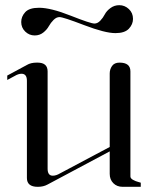

<svg xmlns="http://www.w3.org/2000/svg" viewBox="-20 -722 583 742"><path d="M426 -594Q386 -594 305 -625Q224 -656 210 -656Q198 -656 187 -645Q176 -634 168.5 -620.5Q161 -607 147 -596Q133 -585 114 -585Q93 -585 77.5 -600Q62 -615 62 -637Q62 -658 77.5 -675Q93 -692 131 -692Q176 -692 253 -661.5Q330 -631 345 -631Q357 -631 367.5 -642Q378 -653 385 -666.5Q392 -680 407 -691Q422 -702 441 -702Q462 -702 478 -687Q494 -672 494 -649Q494 -628 478 -611Q462 -594 426 -594ZM122 -480Q122 -480 125 -480Q164 -480 164 -446V-70Q164 -43 184 -43Q197 -43 212 -52L404 -154V-438Q404 -454 413 -467Q422 -480 442 -480Q484 -480 484 -446V-40Q484 -36 487 -32.5Q490 -29 495 -26.5Q500 -24 504.5 -22Q509 -20 515.5 -18.5Q522 -17 524 -16V0H454Q432 0 418 -14Q404 -28 404 -50V-137L164 -9Q148 0 126 0Q84 0 84 -34V-410Q84 -437 63 -437Q51 -437 36 -428L8 -413V-430L84 -471Q99 -480 122 -480Z"/></svg>

Font: kawoszeh
Style: Medium
Weight: 500
Version: Version 000.030